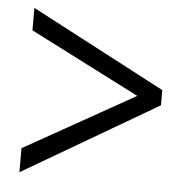

<svg xmlns="http://www.w3.org/2000/svg" viewBox="-43 -609 587 605"><g transform="rotate(5 250.0 -307.0)"><path d="M40 -123 389 -319 42 -496V-567L466 -344V-296L40 -47Z"/></g></svg>

Font: Vazir Code FD
Style: Code-FD
Weight: 400
Foundry: DejaVu fonts team - Redesigned by Saber Rastikerdar
Version: Version 1.1.2